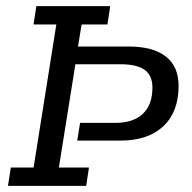

<svg xmlns="http://www.w3.org/2000/svg" viewBox="-20 -603 624 623"><path d="M5.9 0 15.1 -59.3H89L162.8 -523.7H88.8L97.9 -583H337.7L328.6 -523.7H244.8L233.1 -452H398.4Q476.6 -452 518.1 -419.6Q559.5 -387.2 559.5 -324.6Q559.5 -239.7 509.8 -193.2Q460 -146.8 371 -146.8H230.6L239.8 -204.3H354.4Q412.2 -204.3 443.4 -233.6Q474.6 -262.8 474.6 -319.1Q474.6 -357.8 449.5 -376.2Q424.3 -394.5 371.1 -394.5H224.6L171 -59.3H268.7L259.6 0Z"/></svg>

Font: Rokkitt SemiBold
Style: Italic
Weight: 600
Italic angle: -9°
Designer: Vernon Adams
Foundry: Vernon Adams
Version: Version 3.103